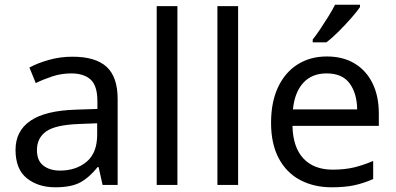

<svg xmlns="http://www.w3.org/2000/svg" viewBox="-20 -786 1681 816"><path d="M288 -545Q386 -545 433 -502Q480 -459 480 -365V0H416L399 -76H395Q360 -32 321.5 -11Q283 10 215 10Q142 10 94 -28.5Q46 -67 46 -149Q46 -229 109 -272.5Q172 -316 303 -320L394 -323V-355Q394 -422 365 -448Q336 -474 283 -474Q241 -474 203 -461.5Q165 -449 132 -433L105 -499Q140 -518 188 -531.5Q236 -545 288 -545ZM314 -259Q214 -255 175.5 -227Q137 -199 137 -148Q137 -103 164.5 -82Q192 -61 235 -61Q303 -61 348 -98.5Q393 -136 393 -214V-262Z M734 0H646V-760H734Z M992 0H904V-760H992Z M1369 -546Q1438 -546 1487.5 -516Q1537 -486 1563.5 -431.5Q1590 -377 1590 -304V-251H1223Q1225 -160 1269.5 -112.5Q1314 -65 1394 -65Q1445 -65 1484.5 -74.5Q1524 -84 1566 -102V-25Q1525 -7 1485 1.5Q1445 10 1390 10Q1314 10 1255.5 -21Q1197 -52 1164.5 -113.5Q1132 -175 1132 -264Q1132 -352 1161.5 -415Q1191 -478 1244.5 -512Q1298 -546 1369 -546ZM1368 -474Q1305 -474 1268.5 -433.5Q1232 -393 1225 -321H1498Q1497 -389 1466 -431.5Q1435 -474 1368 -474ZM1510 -756Q1498 -738 1473 -709.5Q1448 -681 1419.5 -652.5Q1391 -624 1367 -606H1309V-618Q1324 -637 1341.5 -663Q1359 -689 1376 -716.5Q1393 -744 1404 -766H1510Z"/></svg>

Font: Noto Sans Pau Cin Hau
Style: Regular
Weight: 400
Designer: Monotype Design Team
Foundry: Monotype Imaging Inc.
Version: Version 2.002; ttfautohint (v1.8.4.7-5d5b)